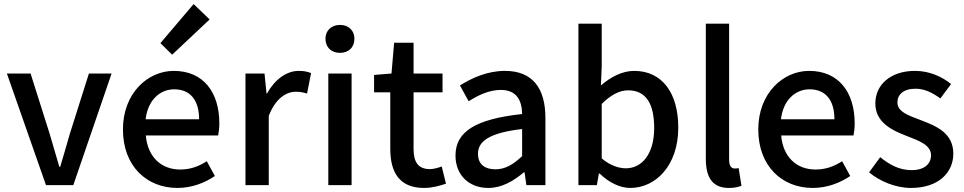

<svg xmlns="http://www.w3.org/2000/svg" viewBox="-20 -914 4762 948"><path d="M207 0H342L531 -551H419L325 -254C310 -200 293 -144 277 -90H273C257 -144 241 -200 225 -254L131 -551H14Z M856 14C927 14 991 -11 1041 -45L1001 -118C961 -92 919 -77 870 -77C775 -77 709 -140 700 -245H1057C1060 -259 1063 -281 1063 -304C1063 -459 984 -564 838 -564C710 -564 587 -454 587 -275C587 -93 705 14 856 14ZM699 -325C710 -421 771 -473 840 -473C920 -473 963 -419 963 -325ZM830 -644 1015 -818 936 -894 772 -701Z M1192 0H1307V-342C1341 -430 1395 -461 1440 -461C1463 -461 1476 -458 1496 -452L1516 -553C1499 -560 1482 -564 1455 -564C1395 -564 1337 -522 1298 -452H1296L1286 -551H1192Z M1601 0H1716V-551H1601ZM1659 -653C1701 -653 1730 -680 1730 -723C1730 -763 1701 -791 1659 -791C1616 -791 1587 -763 1587 -723C1587 -680 1616 -653 1659 -653Z M2074 14C2114 14 2152 3 2182 -7L2161 -92C2145 -86 2121 -79 2103 -79C2045 -79 2022 -113 2022 -179V-458H2165V-551H2022V-703H1926L1913 -551L1827 -544V-458H1907V-180C1907 -64 1951 14 2074 14Z M2391 14C2457 14 2516 -20 2566 -63H2570L2579 0H2673V-331C2673 -478 2610 -564 2473 -564C2385 -564 2308 -528 2251 -492L2294 -414C2341 -444 2395 -470 2453 -470C2534 -470 2557 -414 2558 -351C2329 -326 2229 -265 2229 -146C2229 -49 2296 14 2391 14ZM2426 -78C2377 -78 2340 -100 2340 -155C2340 -216 2395 -258 2558 -277V-143C2513 -101 2474 -78 2426 -78Z M3092 14C3216 14 3329 -95 3329 -284C3329 -454 3250 -564 3111 -564C3053 -564 2995 -534 2947 -492L2951 -586V-797H2836V0H2927L2937 -57H2941C2987 -12 3042 14 3092 14ZM3070 -83C3037 -83 2993 -96 2951 -132V-401C2996 -445 3038 -468 3081 -468C3173 -468 3210 -397 3210 -282C3210 -154 3150 -83 3070 -83Z M3579 14C3608 14 3627 9 3641 3L3627 -84C3616 -82 3612 -82 3607 -82C3593 -82 3580 -93 3580 -124V-797H3465V-130C3465 -40 3496 14 3579 14Z M3993 14C4064 14 4128 -11 4178 -45L4138 -118C4098 -92 4056 -77 4007 -77C3912 -77 3846 -140 3837 -245H4194C4197 -259 4200 -281 4200 -304C4200 -459 4121 -564 3975 -564C3847 -564 3724 -454 3724 -275C3724 -93 3842 14 3993 14ZM3836 -325C3847 -421 3908 -473 3977 -473C4057 -473 4100 -419 4100 -325Z M4478 14C4614 14 4687 -62 4687 -155C4687 -258 4602 -292 4526 -321C4465 -344 4411 -362 4411 -408C4411 -446 4439 -476 4501 -476C4545 -476 4584 -456 4623 -428L4676 -499C4633 -534 4571 -564 4498 -564C4376 -564 4302 -495 4302 -403C4302 -310 4383 -271 4456 -243C4516 -220 4577 -198 4577 -148C4577 -106 4546 -74 4481 -74C4422 -74 4374 -99 4326 -138L4271 -63C4324 -19 4402 14 4478 14Z"/></svg>

Font: Noto Sans TC Medium
Style: Regular
Weight: 500
Designer: Ryoko NISHIZUKA 西塚涼子 (kana, bopomofo & ideographs); Paul D. Hunt (Latin, Greek & Cyrillic); Sandoll Communications 산돌커뮤니
Foundry: Adobe
Version: Version 2.004;hotconv 1.0.118;makeotfexe 2.5.65603